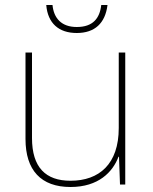

<svg xmlns="http://www.w3.org/2000/svg" viewBox="-20 -738 613 768"><path d="M410 -718H385C379 -665 352 -630 287 -630C226 -630 195 -665 190 -718H165C171 -645 215 -606 287 -606C359 -606 401 -645 410 -718ZM481 -528H455V-226C455 -82 377 -15 262 -15C163 -15 108 -68 108 -186V-528H82V-182C82 -57 144 10 262 10C374 10 431 -50 454 -111H456L460 0H481Z"/></svg>

Font: Noto Sans Sinhala Thin
Style: Regular
Weight: 100
Designer: Jelle Bosma - Monotype Design Team
Foundry: Monotype Imaging Inc.
Version: Version 2.006